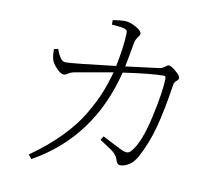

<svg xmlns="http://www.w3.org/2000/svg" viewBox="-85 -860 1169 1004"><g transform="rotate(10 500.0 -358.0)"><path d="M435.5 -725.6V-750Q483.4 -756.8 502.9 -755.9Q527.3 -754.9 559.1 -737.3Q590.8 -719.7 590.8 -704.1Q590.8 -696.3 579.6 -682.6Q568.4 -668.9 565.4 -649.4Q552.7 -576.2 542 -522.5Q696.3 -542 719.7 -544.9Q734.4 -546.9 747.1 -557.1Q759.8 -567.4 765.6 -567.4Q778.3 -567.4 804.2 -545.4Q830.1 -523.4 830.1 -511.7Q830.1 -502.9 818.8 -494.1Q807.6 -485.4 805.7 -471.7Q785.2 -335.9 760.7 -243.2Q736.3 -150.4 693.4 -71.3Q676.8 -40 652.3 -24.4Q627.9 -8.8 606.4 -8.8Q587.9 -8.8 582 -33.2Q578.1 -46.9 568.4 -58.6Q558.6 -70.3 549.3 -77.1Q540 -84 517.1 -98.6Q494.1 -113.3 481.4 -122.1L494.1 -142.6Q511.7 -133.8 551.3 -113.3Q590.8 -92.8 599.6 -88.9Q620.1 -80.1 630.9 -81.5Q641.6 -83 652.3 -95.7Q697.3 -148.4 728.5 -289.6Q759.8 -430.7 759.8 -499Q759.8 -509.8 748 -509.8Q682.6 -509.8 534.2 -488.3Q445.3 -129.9 142.6 40L125 18.6Q215.8 -44.9 283.2 -113.8Q350.6 -182.6 390.1 -250.5Q429.7 -318.4 450.2 -369.6Q470.7 -420.9 487.3 -481.4Q468.8 -478.5 282.2 -445.3Q265.6 -441.4 253.4 -433.1Q241.2 -424.8 232.4 -424.8Q215.8 -424.8 193.4 -448.7Q170.9 -472.7 166 -489.3Q159.2 -505.9 159.2 -546.9L180.7 -551.8Q186.5 -536.1 189.5 -529.8Q192.4 -523.4 199.2 -511.7Q206.1 -500 213.9 -494.6Q221.7 -489.3 230.5 -489.3Q270.5 -489.3 495.1 -516.6Q516.6 -623 518.6 -689.5Q519.5 -703.1 516.1 -708.5Q512.7 -713.9 500 -717.8Q481.4 -722.7 435.5 -725.6Z"/></g></svg>

Font: GenYoMin TW TTF ExtraLight
Style: Regular
Weight: 250
Version: Version 1.300